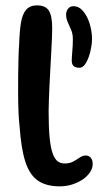

<svg xmlns="http://www.w3.org/2000/svg" viewBox="-20 -650 390 697"><path d="M197 26.5Q148 26.5 117.8 5.8Q87.5 -15 72 -63Q56.5 -111 51 -192.5Q48.5 -213 47.2 -243.2Q46 -273.5 45.8 -308.8Q45.5 -344 46 -378.2Q46.5 -412.5 47.2 -441.8Q48 -471 49.5 -489Q51 -537 56.2 -568.2Q61.5 -599.5 75.2 -615Q89 -630.5 114 -630.5Q145.5 -630.5 157.5 -611.2Q169.5 -592 169.5 -547Q169.5 -532.5 168.5 -509.5Q167.5 -486.5 166 -458.5Q164.5 -430.5 162.8 -400.8Q161 -371 159.8 -342Q158.5 -313 157.5 -288.5Q156.5 -264 156.5 -246.5Q156.5 -187 160.2 -149.8Q164 -112.5 171.5 -92.2Q179 -72 189.8 -64.2Q200.5 -56.5 214.5 -56.5Q233.5 -56.5 246.2 -63.8Q259 -71 269.5 -78.2Q280 -85.5 291 -85.5Q303 -85.5 309.8 -77Q316.5 -68.5 316.5 -55Q316.5 -39 306.5 -24.2Q296.5 -9.5 279.8 1.8Q263 13 241.5 19.8Q220 26.5 197 26.5ZM268 -404Q253.5 -404 247 -410.5Q240.5 -417 240.5 -429.5Q240.5 -442.5 242.5 -464Q244.5 -485.5 244.5 -508Q244.5 -526.5 238.5 -541Q232.5 -555.5 226.2 -569Q220 -582.5 220 -597Q220 -609.5 227.2 -618.5Q234.5 -627.5 246.5 -627.5Q267 -627.5 282.2 -609Q297.5 -590.5 305.8 -563Q314 -535.5 314 -509.5Q314 -489 308.2 -464.2Q302.5 -439.5 292.2 -421.8Q282 -404 268 -404Z"/></svg>

Font: Gluten
Style: Regular
Weight: 400
Designer: Tyler Finck
Foundry: Etcetera Type Company
Version: Version 1.300